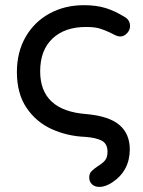

<svg xmlns="http://www.w3.org/2000/svg" viewBox="-20 -529 556 749"><path d="M328.1 163.1Q328.1 148.4 336.4 139.6Q344.7 130.9 360.4 120.1Q379.9 108.4 389.6 96.7Q399.4 85 399.4 63.5Q399.4 31.2 376.5 19.5Q353.5 7.8 311.5 4.9Q242.2 2 181.6 -25.4Q121.1 -52.7 83.5 -108.4Q45.9 -164.1 45.9 -248Q45.9 -325.2 79.6 -384.3Q113.3 -443.4 172.9 -476.1Q232.4 -508.8 307.6 -508.8Q355.5 -508.8 392.1 -497.6Q428.7 -486.3 467.8 -461.9Q487.3 -450.2 487.3 -426.8Q487.3 -412.1 475.6 -399.4Q463.9 -386.7 449.2 -386.7Q439.5 -386.7 427.7 -392.6Q398.4 -408.2 371.1 -417Q351.6 -423.8 315.4 -423.8Q232.4 -423.8 184.6 -378.4Q136.7 -333 136.7 -251Q136.7 -97.7 316.4 -84Q405.3 -76.2 445.8 -41.5Q486.3 -6.8 486.3 53.7Q486.3 136.7 418 182.6Q390.6 200.2 368.2 200.2Q349.6 200.2 338.9 189.9Q328.1 179.7 328.1 163.1Z"/></svg>

Font: jf-openhuninn-2.0
Style: Regular
Weight: 400
Designer: [Kosugi Maru]
Designed by MOTOYA      

[Varela Round]
Joe Prince (Latin component); Avraham Cornfeld (Hebrew component)
Foundry: justfont CO.,LTD.
Version: 2.0